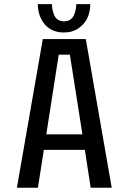

<svg xmlns="http://www.w3.org/2000/svg" viewBox="-20 -884 610 904"><path d="M405 -864.5Q405 -831.5 392.8 -802.2Q380.5 -773 351.2 -752Q322 -731 280.5 -731Q249 -731 224.8 -743Q200.5 -755 186.2 -774.8Q172 -794.5 165 -817.2Q158 -840 158 -864.5H224.5Q224.5 -853.5 226.5 -842Q228.5 -830.5 233.8 -816Q239 -801.5 251.2 -792.5Q263.5 -783.5 281.5 -783.5Q299.5 -783.5 312 -792.5Q324.5 -801.5 329.8 -816.2Q335 -831 337 -842.2Q339 -853.5 339 -864.5ZM407 0 379.5 -178.5H186.5L158.5 0H59.5L181.5 -700H384L506 0ZM256.5 -626.5 198 -251.5H368L309 -626.5Z"/></svg>

Font: League Mono Narrow
Style: Regular
Weight: 400
Width: 3
Designer: Tyler Finck
Foundry: The League of Moveable Type / Tyler Finck
Version: Version 2.210